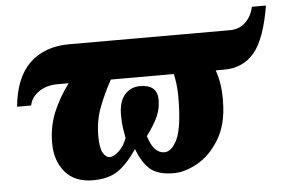

<svg xmlns="http://www.w3.org/2000/svg" viewBox="-47 -687 1132 762"><g transform="rotate(-5 519.0 -305.5)"><path d="M145 -151Q145 -217 168.5 -273.5Q192 -330 231 -382H185Q144 -382 113 -361.5Q82 -341 75 -307H19Q30 -423 89.5 -479.5Q149 -536 246 -536H887Q925 -536 949.5 -560Q974 -584 982 -621H1038Q1016 -489 971 -435.5Q926 -382 850 -382H817Q837 -325 835 -256Q834 -165 797.5 -105.5Q761 -46 710.5 -18Q660 10 617 10Q553 10 522 -17Q491 -44 471 -98H470Q432 -42 394 -16Q356 10 294 10Q222 10 183.5 -35Q145 -80 145 -151ZM437 -146Q436 -153 431.5 -179Q427 -205 427 -238Q427 -291 450.5 -318.5Q474 -346 512 -346Q581 -346 581 -286Q581 -253 568.5 -222.5Q556 -192 522 -146Q543 -76 586 -76Q616 -76 638 -123.5Q660 -171 660 -293Q660 -316 657 -341.5Q654 -367 650 -382H399Q371 -331 350.5 -278Q330 -225 330 -163Q330 -115 341.5 -95.5Q353 -76 369 -76Q384 -76 404.5 -94.5Q425 -113 437 -146Z"/></g></svg>

Font: Noto Serif NarrowBlack
Style: Italic
Weight: 900
Width: 4
Italic angle: -12°
Designer: Monotype Design Team
Foundry: Monotype Imaging Inc.
Version: Version 1.001